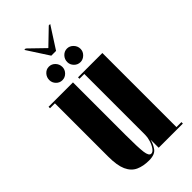

<svg xmlns="http://www.w3.org/2000/svg" viewBox="-253 -866 940 940"><g transform="rotate(-45 217.0 -396.5)"><path d="M177.5 11Q137.5 11 108.5 -2.2Q79.5 -15.5 64.2 -49.2Q49 -83 49 -144V-513H15V-523H184V-158.5Q184 -72 188.5 -38.5Q193 -5 208.5 -5Q220 -5 230.2 -19.8Q240.5 -34.5 246.5 -54.5Q252.5 -74.5 252.5 -91V-513H219V-523H387.5V-10H422V0H254.5V-55.5Q249 -32.5 233.8 -10.8Q218.5 11 177.5 11ZM280.5 -567Q261.5 -567 248 -580.8Q234.5 -594.5 234.5 -613Q234.5 -632.5 248 -646.8Q261.5 -661 280.5 -661Q298.5 -661 312.5 -646.8Q326.5 -632.5 326.5 -613Q326.5 -594.5 312.5 -580.8Q298.5 -567 280.5 -567ZM155 -567Q136.5 -567 123.2 -580.8Q110 -594.5 110 -613Q110 -632.5 123.2 -646.8Q136.5 -661 155 -661Q174 -661 187.5 -646.8Q201 -632.5 201 -613Q201 -594.5 187.5 -580.8Q174 -567 155 -567ZM201.5 -690.5 128 -804H138L217.5 -727L297.5 -804H307.5L234.5 -690.5Z"/></g></svg>

Font: Imbue 100pt ExtraBold
Style: Regular
Weight: 800
Designer: Tyler Finck
Foundry: Etcetera Type Company
Version: Version 1.102; ttfautohint (v1.8.3)